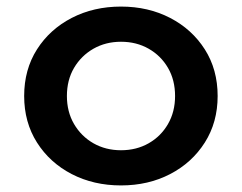

<svg xmlns="http://www.w3.org/2000/svg" viewBox="-20 -548 736 584"><path d="M348 16Q431 16 497.5 -18.5Q564 -53 603 -114.5Q642 -176 642 -256Q642 -336.5 603 -397.8Q564 -459 497.5 -493.5Q431 -528 348 -528Q265 -528 198.2 -493.5Q131.5 -459 92.5 -397.8Q53.5 -336.5 53.5 -256Q53.5 -176 92.5 -114.5Q131.5 -53 198.2 -18.5Q265 16 348 16ZM348 -91Q301.5 -91 264.2 -112.2Q227 -133.5 205.2 -170.8Q183.5 -208 183.5 -256Q183.5 -304.5 205.2 -341.5Q227 -378.5 264.2 -399.8Q301.5 -421 348 -421Q395 -421 432.2 -399.8Q469.5 -378.5 491 -341.5Q512.5 -304.5 512.5 -256Q512.5 -208 491 -170.8Q469.5 -133.5 432.2 -112.2Q395 -91 348 -91Z"/></svg>

Font: Spartan SemiBold
Style: Regular
Weight: 600
Designer: Matt Bailey, Mirko Velimirovic
Foundry: Matt Bailey
Version: Version 1.003; ttfautohint (v1.8.3)